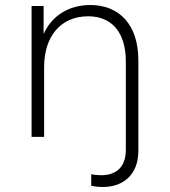

<svg xmlns="http://www.w3.org/2000/svg" viewBox="-20 -546 678 766"><path d="M340 -526C253 -526 186 -482 154 -410V-522H106V0H156V-278C156 -402 223 -481 332 -481C425 -481 482 -418 482 -301V52C482 123 441 153 384 153C371 153 358 152 344 149V195C360 199 376 200 391 200C470 200 532 152 532 56V-305C532 -450 454 -526 340 -526Z"/></svg>

Font: Chess Sans Light
Style: Regular
Weight: 300
Designer: Wolf Bōese
Foundry: Wolf Bōese
Version: Version 7.223;Glyphs 3.3 (3306)